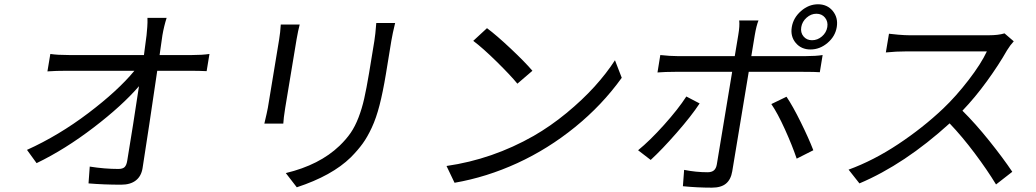

<svg xmlns="http://www.w3.org/2000/svg" viewBox="-20 -832 4820 893"><path d="M150.2 -73.2 105.5 -134.9Q253.2 -201.7 390.6 -305.8Q528.1 -409.8 605.1 -502.8H289.4Q240.1 -502.8 200.6 -500L214.1 -581Q247.5 -576 301.5 -576H649.5Q658 -637.8 661.6 -668Q661.9 -672.9 663.2 -686.4Q664.4 -699.9 665 -706.7Q665.5 -713.4 666 -727.6Q666.5 -741.8 665.8 -748.9H755Q742.5 -709.5 735.4 -668L722.3 -576H872.5Q920.1 -576 954.2 -581L941.1 -501.1Q906.2 -502.8 863.3 -502.8H711.3Q672.2 -235.1 643.1 -50.1Q637.1 -12.4 611.7 7.3Q586.3 27 543.7 27Q463.1 27 391.7 21L397.4 -57.2Q466.6 -46.2 530.5 -46.2Q550.8 -46.2 559.7 -55Q568.5 -63.9 571.7 -84.2Q599.4 -250.7 626.4 -431.1Q548.7 -340.9 415.8 -239.2Q283 -137.4 150.2 -73.2Z M1285.9 -718H1373.9Q1366.5 -690.3 1359.4 -649.1L1306.5 -329.9Q1298.7 -281.2 1297.6 -257.1H1209.5Q1222.7 -312.5 1225.9 -331L1278.4 -649.1Q1283.7 -680.8 1285.9 -718ZM1730.1 -725.1H1817.8Q1805.8 -676.1 1800.1 -642L1774.9 -487.9Q1760.7 -402.3 1745.2 -342.5Q1729.8 -282.7 1709.2 -238.5Q1688.6 -194.2 1666.7 -164.1Q1644.9 -133.9 1611.5 -100.1Q1524.1 -14.6 1360.4 39.1L1309.3 -27Q1465.9 -64.6 1559.3 -154.1Q1590.2 -183.9 1611 -214.1Q1631.7 -244.3 1647.5 -285.5Q1663.4 -326.7 1673.8 -372.9Q1684.3 -419 1696.4 -491.1L1721.2 -642Q1725.9 -669.7 1730.1 -725.1Z M2245 -701Q2289.4 -668 2355.5 -605.8Q2421.5 -543.7 2456.3 -502.8L2386.4 -442.8Q2354.4 -481.9 2290 -545.3Q2225.5 -608.7 2181.1 -642ZM2056.8 -60Q2270.6 -90.9 2462 -199.9Q2540.5 -245 2614.7 -306.1Q2688.9 -367.2 2745.2 -429.3Q2801.5 -491.5 2840.2 -551.8L2871.8 -470.2Q2780.2 -342.7 2654.5 -240.8Q2528.8 -138.8 2386 -73.3Q2243.3 -7.8 2094.1 18.1Z M3038 -495 3051.1 -576Q3097.7 -571 3131.4 -571H3397.4L3413.7 -669Q3421.2 -712.7 3418 -736.9H3507.8Q3497.9 -712.7 3490.4 -668L3474.4 -571H3727.3Q3774.9 -571 3806.1 -576L3793 -496.1Q3771.7 -497.9 3716.3 -497.9H3462.4L3385.7 -35.2Q3379.3 3.2 3356.5 22Q3333.8 40.8 3291.2 40.8Q3222.7 40.8 3156.2 34.1L3161.9 -41.9Q3217 -30.9 3271 -30.9Q3290.1 -30.9 3300.4 -39.6Q3310.7 -48.3 3313.9 -67.1L3385.3 -497.9H3119.3Q3073.2 -497.9 3038 -495ZM3784.4 -812.1Q3827.8 -812.1 3853.3 -780.9Q3878.9 -749.6 3871.8 -706Q3864.7 -662.6 3828.8 -632.3Q3793 -601.9 3749.6 -601.9Q3706.7 -601.9 3681.1 -632.3Q3655.5 -662.6 3662.6 -706Q3669.7 -749.3 3705.6 -780.7Q3741.5 -812.1 3784.4 -812.1ZM2947.8 -133.2Q3002.1 -177.2 3068.4 -251.1Q3134.6 -324.9 3172.2 -383.2L3234 -350.9Q3196 -293 3127.3 -214.5Q3058.6 -136 3006.4 -88.1ZM3685.4 -94.1Q3664.8 -155.2 3630.7 -230.5Q3596.6 -305.8 3567.5 -348L3638.1 -382.1Q3667.3 -338.8 3704.4 -263.7Q3741.5 -188.6 3762.8 -133.2ZM3756.7 -644.9Q3782.3 -644.9 3802.9 -662.6Q3823.5 -680.4 3827.8 -706Q3832 -731.5 3817.3 -749.8Q3802.6 -768.1 3777 -768.1Q3752.1 -768.1 3731.5 -749.8Q3710.9 -731.5 3706.7 -706Q3702.4 -680.4 3717.2 -662.6Q3731.9 -644.9 3756.7 -644.9Z M4652 -676.8 4695 -639.9Q4678.6 -622.2 4663.7 -598Q4625.7 -530.9 4570.3 -454.5Q4514.9 -378.2 4456.3 -317.1Q4516.3 -257.8 4581 -177.2Q4645.6 -96.6 4688.2 -33L4612.6 25.9Q4571.4 -41.9 4513.5 -119.1Q4455.6 -196.4 4396.7 -258.2Q4186.8 -67.5 3977.3 21L3926.8 -43Q4043.3 -85.6 4158 -161.8Q4272.7 -237.9 4366.8 -327.1Q4426.5 -383.9 4484.7 -459.5Q4543 -535.2 4570 -593H4197.1Q4148.1 -593 4100.1 -588.1L4114.7 -675.1Q4126.1 -673.3 4158.2 -670.6Q4190.3 -668 4209.5 -668H4578.5Q4623.6 -668 4652 -676.8Z"/></svg>

Font: Karasuma Gothic
Style: Italic
Weight: 400
Italic angle: -9.39999°
Designer: Rasmus Andersson / Ryoko Nishizuka
Foundry: Genbu
Version: Version 1.00